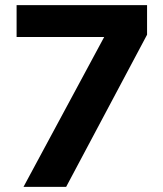

<svg xmlns="http://www.w3.org/2000/svg" viewBox="-20 -732 640 752"><path d="M45 -712H556V-596L239 0H72L388 -587H45Z"/></svg>

Font: Muli ExtraBold
Style: Regular
Weight: 800
Designer: Vernon Adams
Foundry: Vernon Adams
Version: Version 2.000